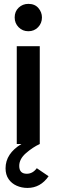

<svg xmlns="http://www.w3.org/2000/svg" viewBox="-20 -726 285 968"><path d="M123 -568.5Q93.5 -568.5 73.8 -588.8Q54 -609 54 -638Q54 -668.5 74.2 -687.5Q94.5 -706.5 123 -706.5Q155.5 -706.5 173.5 -685.5Q191.5 -664.5 191.5 -638Q191.5 -609 172 -588.8Q152.5 -568.5 123 -568.5ZM118.5 221.5Q89 221.5 63.8 210.2Q38.5 199 23.2 176.8Q8 154.5 8 122.5Q8 48.5 88 0H64.5V-493H180.5V0Q145 16.5 111 46Q77 75.5 77 110.5Q77 150 115 150Q145 150 165.5 122L225 162.5Q184 221.5 118.5 221.5Z"/></svg>

Font: Acari Sans Neue
Style: Bold
Weight: 700
Designer: Alfredo Marco Pradil (font), Cristiano Sobral (main changes)
Foundry: Hanken Design Co. (font), Cristiano Sobral (main changes)
Version: Version 2.459;March 19, 2022;FontCreator 14.0.0.2808 64-bit;